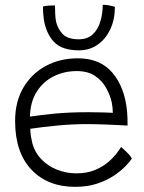

<svg xmlns="http://www.w3.org/2000/svg" viewBox="-20 -772 588 782"><path d="M517 -126Q509 -113.5 490.5 -94.5Q472 -75.5 443.2 -56.2Q414.5 -37 375.2 -24Q336 -11 286.5 -11Q174 -11 107.8 -81.2Q41.5 -151.5 41.5 -279Q41.5 -357.5 75 -414.8Q108.5 -472 166.2 -503.2Q224 -534.5 297 -534.5Q388.5 -534.5 438.5 -475Q488.5 -415.5 497.5 -318.5Q500 -289.5 499.5 -260.5Q491.5 -261 463.8 -262.5Q436 -264 400 -265.2Q364 -266.5 331.5 -266.5Q276 -266.5 214.8 -260.8Q153.5 -255 103.5 -247.5Q103.5 -231.5 106 -216.5Q108.5 -201.5 112 -187.5Q122 -150.5 148.8 -123Q175.5 -95.5 212.5 -80.8Q249.5 -66 290.5 -66Q336.5 -66 369.8 -80.8Q403 -95.5 425 -115.5Q447 -135.5 458.8 -152.5Q470.5 -169.5 473.5 -173.5Q480 -168 496 -152.5Q512 -137 517 -126ZM102 -297Q146.5 -304 205.8 -309.5Q265 -315 340 -315Q378.5 -315 403.8 -314Q429 -313 439.5 -312.5Q439.5 -333 435 -355.5Q428.5 -384.5 412.2 -414Q396 -443.5 366.8 -463Q337.5 -482.5 292.5 -482.5Q241.5 -482.5 198.8 -461.2Q156 -440 129.8 -398.8Q103.5 -357.5 102 -297ZM448 -744Q448 -693.5 429.5 -653.5Q411 -613.5 378 -590.2Q345 -567 301.5 -567Q231.5 -567 199.2 -602Q167 -637 158.5 -693.5Q155 -716 155 -745.5Q166.5 -748.5 179 -749.2Q191.5 -750 204 -750Q204 -732 204.8 -715.2Q205.5 -698.5 208.5 -683.5Q214.5 -656.5 234.5 -634.2Q254.5 -612 300.5 -612Q337 -612 358.5 -632.8Q380 -653.5 389.2 -686Q398.5 -718.5 398.5 -752.5Q412 -752.5 425.8 -749.8Q439.5 -747 448 -744Z"/></svg>

Font: Grandstander ExtraLight
Style: Regular
Weight: 200
Designer: Tyler Finck
Foundry: Etcetera Type Co
Version: Version 1.200; ttfautohint (v1.8.3)